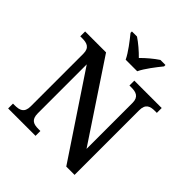

<svg xmlns="http://www.w3.org/2000/svg" viewBox="-245 -1095 1259 1259"><g transform="rotate(45 385.0 -465.5)"><path d="M354 -771H461C482 -816 532 -880 563 -918V-931H516C481 -908 437 -871 407 -840C377 -871 334 -908 299 -931H252V-918C283 -880 333 -816 354 -771ZM35 0H289V-45H271C228 -45 195 -54 195 -115V-569L574 0H651V-599C651 -659 685 -669 727 -669H745V-714H491V-669H509C550 -669 586 -659 586 -603V-176L229 -714H35V-669H53C94 -669 130 -660 130 -603V-115C130 -54 95 -45 51 -45H35Z"/></g></svg>

Font: Noto Serif Devanagari Medium
Style: Regular
Weight: 500
Designer: Universal Thirst, Indian Type Foundry and the Monotype Design Team
Foundry: Monotype Imaging Inc.
Version: Version 2.004